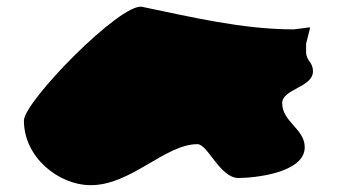

<svg xmlns="http://www.w3.org/2000/svg" viewBox="-20 -716 987 562"><path d="M888 -636C883 -636 844 -630 840 -630C690 -630 541 -666 396 -696C334 -709 50 -419 50 -363C50 -256 151 -174 246 -174C364 -174 463 -294 558 -294C588 -294 624 -195 678 -195C722 -195 872 -209 872 -285C872 -339 806 -359 806 -414C806 -456 896 -460 896 -507C896 -536 876 -537 876 -564V-588Z"/></svg>

Font: CISF Camouflage Kit
Style: Regular
Weight: 400
Designer: Robert Jablonski, Jasper
Foundry: Cannot Into Space Fonts
Version: Version 1.27